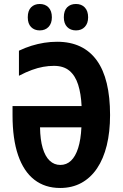

<svg xmlns="http://www.w3.org/2000/svg" viewBox="-20 -935 616 965"><path d="M251 -604Q224.1 -604 197 -599.1Q169.9 -594.2 140.4 -583.5Q110.8 -572.8 75.2 -554.2V-680.2Q106.9 -695.3 138.4 -705.1Q169.9 -714.8 202.1 -720Q234.4 -725.1 267.1 -725.1Q333.5 -725.1 383.3 -701.4Q433.1 -677.7 466.6 -631.3Q500 -585 516.6 -516.1Q533.2 -447.3 533.2 -356.9Q533.2 -272 516.6 -204.3Q500 -136.7 467.8 -88.9Q435.5 -41 388.9 -15.6Q342.3 9.8 282.2 9.8Q206.1 9.8 152.6 -31.7Q99.1 -73.2 71 -154.8Q43 -236.3 43 -356V-401.9H390.1Q387.2 -463.9 372.8 -509.3Q358.4 -554.7 329.1 -579.3Q299.8 -604 251 -604ZM283.2 -106Q314.5 -106 336.9 -127.4Q359.4 -148.9 372.8 -190.9Q386.2 -232.9 389.2 -294.9H181.2Q182.1 -232.9 194.6 -190.9Q207 -148.9 229.7 -127.4Q252.4 -106 283.2 -106ZM119.6 -848.1Q119.6 -881.3 136.2 -898.2Q152.8 -915 179.7 -915Q207.5 -915 224.1 -897.5Q240.7 -879.9 240.7 -848.1Q240.7 -817.4 224.1 -799.8Q207.5 -782.2 179.7 -782.2Q152.8 -782.2 136.2 -799.1Q119.6 -815.9 119.6 -848.1ZM300.8 -848.1Q300.8 -881.3 317.4 -898.2Q334 -915 361.8 -915Q389.6 -915 406.2 -897.5Q422.9 -879.9 422.9 -848.1Q422.9 -817.4 406.2 -799.8Q389.6 -782.2 361.8 -782.2Q334 -782.2 317.4 -799.6Q300.8 -816.9 300.8 -848.1Z"/></svg>

Font: Open Sans Condensed
Style: Regular
Weight: 400
Width: 3
Designer: Monotype Design Team
Foundry: Monotype Imaging Inc.
Version: Version 3.000